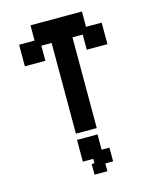

<svg xmlns="http://www.w3.org/2000/svg" viewBox="-130 -723 857 1067"><g transform="rotate(-15 298.5 -189.0)"><path d="M238 11V-511H179V-424H61V-548H150V-636H446V-548H536V-424H417V-511H358V11ZM279 258V197L295 196V171H235V46H353V134H398V213H353V258Z"/></g></svg>

Font: Pixelify Sans SemiBold
Style: Regular
Weight: 600
Designer: Stefie Justprince
Foundry: Typecalism Foundryline
Version: Version 1.000